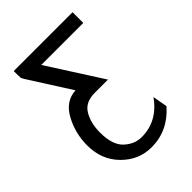

<svg xmlns="http://www.w3.org/2000/svg" viewBox="-194 -532 824 824"><g transform="rotate(-45 217.5 -120.0)"><path d="M41 4Q41 -70 75.5 -133Q110 -196 173 -199L52 -389L45 -402L44 -420V-445H401V-380H146L304 -133H223Q166 -133 142.5 -93Q119 -53 119 4Q119 79 154 111.5Q189 144 232 144Q328 144 389 58L401 125Q331 205 231 205Q154 205 97.5 148Q41 91 41 4Z"/></g></svg>

Font: CMU Sans Serif
Style: Medium
Weight: 500
Version: Version 0.7.0